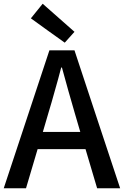

<svg xmlns="http://www.w3.org/2000/svg" viewBox="-20 -1006 662 1026"><path d="M235 -843 326 -778 378 -836 293 -911 208 -986 145 -908ZM500 -368 378 -737H244L0 0H119L181 -209H309H437L499 0H622ZM273 -521C285 -562 296 -603 307 -645H311C334 -562 356 -480 380 -400L409 -301H309H209L238 -400C250 -440 262 -480 273 -521Z"/></svg>

Font: GenSekiGothic2 TW M
Style: Regular
Weight: 500
Version: Version 2.100;PS 2.1;hotconv 16.6.51;makeotf.lib2.5.65220 DE